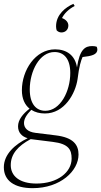

<svg xmlns="http://www.w3.org/2000/svg" viewBox="-56 -720 527 1000"><path d="M178 -129C280 -129 337 -233 348 -308C356 -375 366 -405 374 -423C420 -428 451 -435 451 -462C451 -466 450 -473 447 -477C441 -479 432 -480 424 -480C388 -480 359 -464 345 -369C335 -433 290 -463 231 -463C128 -463 58 -354 58 -250C58 -206 73 -174 98 -154C63 -127 38 -96 38 -62C38 -29 58 -9 88 0C23 31 -36 83 -36 151C-36 221 19 260 114 260C259 260 353 170 353 85C353 35 327 -4 234 -15L129 -28C87 -33 69 -54 69 -79C69 -102 83 -123 107 -148C127 -135 151 -129 178 -129ZM180 -143C132 -143 99 -179 99 -254C99 -350 150 -449 228 -449C276 -449 310 -415 310 -340C310 -244 258 -143 180 -143ZM236 -583C236 -576 237 -569 239 -562C246 -555 254 -551 264 -551C284 -551 300 -565 300 -587C300 -604 288 -618 267 -626C279 -650 301 -672 333 -689L326 -700C285 -682 236 -644 236 -583ZM0 140C0 82 38 40 103 5H107L219 19C302 29 317 60 317 106C317 177 244 236 134 236C46 236 0 197 0 140Z"/></svg>

Font: Source Serif 4 Display Light
Style: Italic
Weight: 300
Italic angle: -12°
Designer: Frank Grießhammer
Foundry: Adobe Systems Incorporated
Version: Version 4.004;hotconv 1.0.117;makeotfexe 2.5.65602